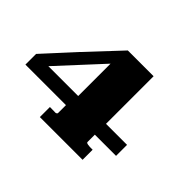

<svg xmlns="http://www.w3.org/2000/svg" viewBox="-105 -662 844 844"><g transform="rotate(45 317.0 -240.0)"><path d="M565.4 -116.2H433.6V-70.3Q433.6 -61.5 473.6 -62.5V0H208V-62.5Q247.1 -62.5 239.3 -61.5Q252 -62.5 252 -69.3V-118.2H0V-184.6Q118.2 -315.4 274.4 -480.5H434.6V-184.6H565.4ZM261.7 -184.6V-385.7L76.2 -184.6Z"/></g></svg>

Font: Ponnala
Style: Regular
Weight: 400
Designer: Appaji Ambarisha Darbha
Version: Version 1.0.3